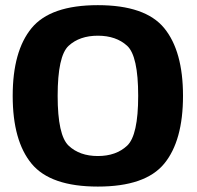

<svg xmlns="http://www.w3.org/2000/svg" viewBox="-20 -700 746 726"><path d="M350 5.5Q529.5 5.5 600.8 -81Q672 -167.5 672 -337.5Q672 -507 600.8 -593.8Q529.5 -680.5 350 -680.5Q171 -680.5 99.5 -593.8Q28 -507 28 -337.5Q28 -167.5 99.5 -81Q171 5.5 350 5.5ZM350 -110Q281 -110 239.5 -149.2Q198 -188.5 198 -337.5Q198 -488.5 239.5 -526.8Q281 -565 350 -565Q419 -565 460.8 -526.8Q502.5 -488.5 502.5 -337.5Q502.5 -188.5 460.8 -149.2Q419 -110 350 -110Z"/></svg>

Font: Anybody UltraCondensed Thin
Style: Bold
Weight: 700
Version: Version 1.111